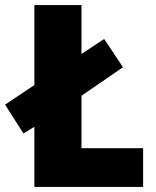

<svg xmlns="http://www.w3.org/2000/svg" viewBox="-39 -734 611 754"><path d="M96 0V-236L53 -210L-19 -323L96 -400V-714H281V-522L370 -581L444 -470L281 -358V-152H523V0Z"/></svg>

Font: Noto Sans Malayalam SemiCondensed Black
Style: Regular
Weight: 900
Width: 4
Designer: Jelle Bosma - Monotype Design Team
Foundry: Monotype Imaging Inc.
Version: Version 2.104; ttfautohint (v1.8.4.7-5d5b)